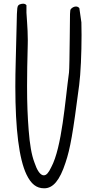

<svg xmlns="http://www.w3.org/2000/svg" viewBox="-20 -820 522 1038"><path d="M219 198C267 198 303 155 334 60C360 -17 374 -98 408 -360C416.1 -421.2 420.9 -532.4 420.9 -630.8C420.9 -654.6 420.6 -677.6 420 -699L409 -776C404.1 -782.1 397.5 -784.8 390.6 -784.8C380.7 -784.8 370.1 -779.3 363 -771C358 -763 358 -762 357 -610C356 -526 355 -444 353 -428C332 -274 315 -24 257 84C242.2 115.4 230.4 127.8 217 127.8C215 127.8 213 127.5 211 127C195 122 180 100 166 58C150 16 141 -40 135 -116C129.1 -191 126.3 -262 126.3 -354.2C126.3 -417 127.6 -489.7 130 -580C130.2 -587.6 130.3 -595.2 130.3 -602.8C130.3 -670.8 123 -734.8 123 -751V-792C118.2 -797.9 111.7 -800 104.8 -800C98.6 -800 92.1 -798.3 86 -796C72 -788 72 -785 70 -687C69 -637 67 -548 65 -488C63.6 -440.3 62.9 -395 62.9 -352.1C62.9 -120.3 83.3 39.4 123 123C148 175 177 198 219 198Z"/></svg>

Font: DIARIO_DE_ANDY
Style: Regular
Weight: 400
Version: Version 001.000